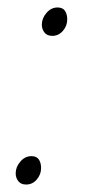

<svg xmlns="http://www.w3.org/2000/svg" viewBox="-20 -482 242 514"><path d="M120 -386Q106 -386 99 -395Q92 -404 92 -416Q92 -433 104.5 -447.5Q117 -462 134 -462Q148 -462 154 -453Q160 -444 160 -430Q160 -413 148.5 -399.5Q137 -386 120 -386ZM50 12Q36 12 29 3Q22 -6 22 -18Q22 -35 34.5 -49.5Q47 -64 64 -64Q78 -64 84 -55Q90 -46 90 -32Q90 -15 78.5 -1.5Q67 12 50 12Z"/></svg>

Font: TypoPRO Source Sans Pro
Style: Italic
Weight: 200
Italic angle: -11°
Designer: Paul D. Hunt
Foundry: Adobe Systems Incorporated
Version: Version 1.075;PS 2.000;hotconv 1.0.86;makeotf.lib2.5.63406